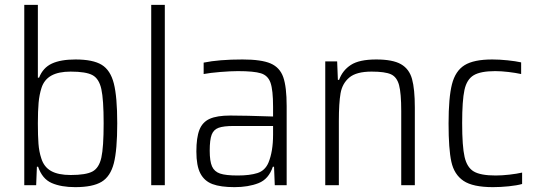

<svg xmlns="http://www.w3.org/2000/svg" viewBox="-20 -763 2214 791"><path d="M137 -76H132L129 0H80V-743H136V-443H141Q157 -484 193.5 -501Q230 -518 291 -518Q363 -518 399 -496Q435 -474 449 -419Q463 -364 463 -255Q463 -145 449 -90.5Q435 -36 398.5 -14Q362 8 290 8Q232 8 193 -9Q154 -26 137 -76ZM407 -255Q407 -353 397.5 -396Q388 -439 361 -453.5Q334 -468 271 -468Q221 -468 191.5 -451.5Q162 -435 151 -401Q142 -373 139 -339.5Q136 -306 136 -255Q136 -203 138.5 -170.5Q141 -138 150 -111Q161 -75 190.5 -58.5Q220 -42 271 -42Q334 -42 361 -56.5Q388 -71 397.5 -113.5Q407 -156 407 -255Z M603 -743H659V0H603Z M789 -139Q789 -196 801.5 -228Q814 -260 844 -273.5Q874 -287 929 -287Q987 -287 1105 -283V-323Q1105 -392 1094.5 -422Q1084 -452 1055 -461Q1026 -470 960 -470Q931 -470 888 -466.5Q845 -463 819 -458V-505Q882 -518 979 -518Q1057 -518 1095 -501.5Q1133 -485 1147 -445Q1161 -405 1161 -326V0H1112L1109 -76H1104Q1087 -25 1045 -8.5Q1003 8 946 8Q889 8 855.5 -4.5Q822 -17 805.5 -48.5Q789 -80 789 -139ZM1086 -93Q1105 -139 1105 -208V-244H943Q901 -244 880.5 -236.5Q860 -229 852 -208Q844 -187 844 -142Q844 -99 853.5 -77.5Q863 -56 886.5 -48Q910 -40 959 -40Q1009 -40 1040.5 -50Q1072 -60 1086 -93Z M1369 -510 1372 -434H1377Q1391 -473 1425.5 -495.5Q1460 -518 1530 -518Q1598 -518 1632 -498.5Q1666 -479 1677.5 -437.5Q1689 -396 1689 -320V0H1633V-305Q1633 -379 1624 -412.5Q1615 -446 1590.5 -457Q1566 -468 1511 -468Q1448 -468 1419 -443.5Q1390 -419 1383 -378.5Q1376 -338 1376 -264V0H1320V-510Z M1828 -254Q1828 -361 1842 -416Q1856 -471 1894 -494.5Q1932 -518 2008 -518Q2038 -518 2071.5 -514.5Q2105 -511 2127 -506V-458Q2104 -463 2074.5 -466.5Q2045 -470 2020 -470Q1960 -470 1931.5 -453Q1903 -436 1893.5 -392.5Q1884 -349 1884 -256Q1884 -160 1894 -116.5Q1904 -73 1932 -56.5Q1960 -40 2022 -40Q2048 -40 2078.5 -43.5Q2109 -47 2131 -52V-5Q2110 1 2076 4.5Q2042 8 2011 8Q1928 8 1889.5 -18Q1851 -44 1839.5 -96.5Q1828 -149 1828 -254Z"/></svg>

Font: Saira SemiCondensed Light
Style: Regular
Weight: 300
Width: 4
Designer: Hector Gatti with collaboration of the Omnibus-Type team
Foundry: Omnibus-Type
Version: Version 0.072; ttfautohint (v1.8)